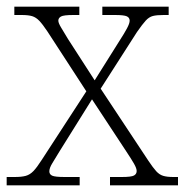

<svg xmlns="http://www.w3.org/2000/svg" viewBox="-21 -556 554 576"><path d="M-1 0V-25H23Q44 -25 56.5 -28.5Q69 -32 79.5 -43Q90 -54 104 -76L238 -282L121 -462Q107 -483 97 -493.5Q87 -504 75.5 -507.5Q64 -511 44 -511H22V-536H217V-511H199Q170 -511 162 -506.5Q154 -502 154 -494Q154 -487 162.5 -473Q171 -459 183 -439L263 -315L339 -436Q352 -456 360 -471Q368 -486 368 -494Q368 -503 359.5 -507Q351 -511 324 -511H286V-536H485V-511H470Q449 -511 437.5 -508Q426 -505 416 -494Q406 -483 390 -460L281 -290L424 -74Q438 -53 447.5 -42.5Q457 -32 468.5 -28.5Q480 -25 499 -25H513V0H309V-25H344Q373 -25 381 -29.5Q389 -34 389 -43Q389 -51 381 -65Q373 -79 357 -103L255 -258L157 -101Q145 -81 136 -66.5Q127 -52 127 -42Q127 -33 135.5 -29Q144 -25 173 -25H218V0Z"/></svg>

Font: Noto Serif Bengali ExtraLight
Style: Regular
Weight: 250
Version: Version 2.003